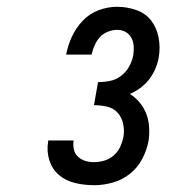

<svg xmlns="http://www.w3.org/2000/svg" viewBox="-20 -863 540 566"><path d="M258 -317Q229 -317 201.5 -323.5Q174 -330 154 -347Q134 -364 125.5 -390.5Q117 -417 122 -446V-449H197V-447Q195 -434 198 -421.5Q201 -409 210.5 -400.5Q220 -392 232 -388.5Q244 -385 257 -385Q272 -385 287.5 -389.5Q303 -394 315.5 -405Q328 -416 334.5 -430.5Q341 -445 344 -460Q347 -479 343 -498Q339 -517 327 -530.5Q315 -544 296 -548.5Q277 -553 257 -553L269 -621Q287 -621 304.5 -624.5Q322 -628 337 -639.5Q352 -651 361 -667.5Q370 -684 373 -701Q375 -715 374 -728Q373 -741 367 -752Q361 -763 350 -769Q339 -775 325 -775Q312 -775 298 -769.5Q284 -764 274.5 -753.5Q265 -743 259 -729.5Q253 -716 250 -702H175Q180 -729 192 -755Q204 -781 224 -802Q244 -823 271 -833Q298 -843 325 -843Q354 -843 381.5 -833.5Q409 -824 425.5 -802.5Q442 -781 447.5 -752.5Q453 -724 448 -694Q445 -677 438 -660.5Q431 -644 420 -629.5Q409 -615 394 -604Q379 -593 363 -586Q379 -576 391.5 -561Q404 -546 411 -528Q418 -510 419.5 -489.5Q421 -469 418 -448Q413 -421 399.5 -395Q386 -369 363.5 -351Q341 -333 313 -325Q285 -317 258 -317Z"/></svg>

Font: Iosevka Curly Slab
Style: Italic
Weight: 400
Italic angle: -9°
Monospace: yes
Designer: Belleve Invis
Foundry: Belleve Invis
Version: Version 22.1.2; ttfautohint (v1.8.4)